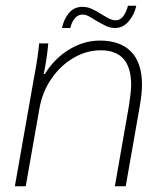

<svg xmlns="http://www.w3.org/2000/svg" viewBox="-20 -652 578 672"><path d="M99 -380Q113 -453 117 -500H149Q144 -445 133 -393H137Q171 -448 222.5 -479Q274 -510 329 -510Q401 -510 439 -471Q477 -432 477 -355Q477 -329 470 -285L420 0H382L432 -286Q439 -332 439 -355Q439 -476 333 -476Q283 -476 237.5 -449.5Q192 -423 160 -376.5Q128 -330 118 -272L70 0H32ZM268 -628Q285 -628 300 -621.5Q315 -615 337 -601Q355 -590 365 -585.5Q375 -581 385 -581Q414 -581 428 -632H457Q451 -602 431 -578Q411 -554 383 -554Q367 -554 353.5 -560Q340 -566 316 -580Q299 -591 289 -596Q279 -601 269 -601Q253 -601 242 -588Q231 -575 226 -554H197Q203 -584 221 -606Q239 -628 268 -628Z"/></svg>

Font: Sarabun Thin
Style: Italic
Weight: 250
Italic angle: -10°
Designer: Suppakit Chalermlarp | Katatrad Co.,Ltd.
Foundry: Cadson Demak Co.,Ltd.
Version: Version 1.000; ttfautohint (v1.6)